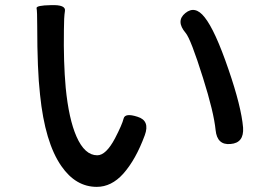

<svg xmlns="http://www.w3.org/2000/svg" viewBox="-20 -714 1040 748"><path d="M357 14Q275 14 219 -67Q155 -159 136 -345Q125 -442 125 -613Q125 -671 122.5 -682Q120 -693 179 -694Q237 -696 233 -671.5Q229 -647 229 -597Q227 -472 236 -372Q248 -250 278 -182Q310 -109 359 -109Q393 -109 428 -175Q456 -229 461.5 -252Q467 -275 516 -259Q565 -244 544 -187Q509 -92 460 -37Q414 14 357 14ZM878 -153Q826 -148 820 -207Q813 -277 771 -410Q723 -563 703 -586Q664 -632 702 -663Q740 -694 777 -647Q818 -596 870 -444Q920 -299 927 -217Q931 -157 878 -153Z"/></svg>

Font: Resource Han Rounded CN Medium
Style: Regular
Weight: 500
Designer: Cyano Hao (round all glyphs); Ryoko NISHIZUKA 西塚涼子 (kana, bopomofo & ideographs); Paul D. Hunt (Latin, Greek & Cyrillic)
Foundry: Cyano Hao
Version: 0.990